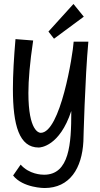

<svg xmlns="http://www.w3.org/2000/svg" viewBox="-20 -722 504 967"><path d="M351 -512C347 -446 284 -53 185 -53C178 -53 123 -59 123 -254C123 -318 130 -404 147 -518L58 -525C50 -431 45 -347 45 -274C45 -90 77 21 175 21C183 21 280 16 339 -163V-157C339 1 330 158 202 158C189 158 127 156 84 107L46 162C96 225 204 225 204 225C332 225 393 125 400 -10C400 -10 408 -330 425 -512ZM402 -638 350 -702 224 -563 252 -527Z"/></svg>

Font: Englebert
Style: Regular
Weight: 400
Designer: Astigmatic (AOETI)
Foundry: Astigmatic (AOETI)
Version: Version 1.000